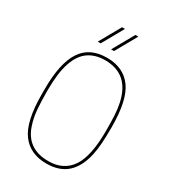

<svg xmlns="http://www.w3.org/2000/svg" viewBox="-238 -1123 1106 1246"><g transform="rotate(30 315.0 -500.0)"><path d="M421 -846ZM331 -846H309L399 -1006H421ZM231 -846H209L299 -1006H321ZM315 6Q192 6 128.5 -80.5Q65 -167 65 -370V-410Q65 -600 125 -693Q185 -786 315 -786Q438 -786 501.5 -699.5Q565 -613 565 -410Q565 -336 561.5 -288.5Q558 -241 549 -198Q526 -96 468.5 -45Q411 6 315 6ZM318 -14Q432 -14 488.5 -98Q545 -182 545 -370Q545 -441 542.5 -487Q540 -533 531 -575Q490 -766 312 -766Q239 -766 188.5 -731Q138 -696 111.5 -618Q85 -540 85 -410Q85 -324 90 -267Q95 -210 111 -161Q157 -14 318 -14Z"/></g></svg>

Font: Tanohe Sans Thin
Style: Regular
Weight: 100
Designer: Village Type and Design LLC & Cristiano Sobral
Foundry: Cooper Hewitt Smithsonian Design Museum
Version: Version 1.00;September 29, 2021;FontCreator 13.0.0.2655 64-b